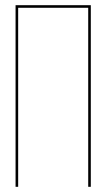

<svg xmlns="http://www.w3.org/2000/svg" viewBox="-20 -720 410 740"><path d="M320 -690H50V0H40V-700H330V0H320Z"/></svg>

Font: Bebas Neue Thin
Style: Regular
Weight: 200
Designer: Ryoichi Tsunekawa
Foundry: Ryoichi Tsunekawa
Version: Version 1.003;PS 001.003;hotconv 1.0.70;makeotf.lib2.5.58329